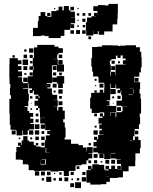

<svg xmlns="http://www.w3.org/2000/svg" viewBox="-20 -940 786 984"><path d="M458 -758H422V-786H420V-826H426V-850H449V-857H472V-858H462V-874H478V-864H479V-884H458V-908H482V-914H518V-912H536V-920H584V-872H583V-843H581V-815H557V-779H514V-762H486V-780H481V-765H459V-783H458ZM209 -758H191V-755H149V-797H174V-832H178V-858H188V-878H212V-858H222V-854H243V-883H269V-887H280V-906H300V-887H307V-909H333V-887H341V-880H364V-852H343V-851H365V-821H343V-816H360V-796H340V-813H339V-787H310V-756H291V-745H229V-755H209ZM341 -905H359V-887H341ZM257 -899H263V-893H257ZM377 -899H383V-893H377ZM222 -874H238V-858H222ZM403 -873H417V-859H403ZM433 -873H447V-859H433ZM374 -872H386V-860H374ZM402 -844H418V-828H402ZM377 -833V-839H383V-833ZM416 -812V-800H404V-812ZM384 -802H376V-810H384ZM370 -786H390V-766H370ZM359 -785V-767H341V-785ZM401 -785H419V-767H401ZM433 -753H447V-739H433ZM423 -118V-98H398V-93H371V-90H367V-64H338V-63H333V-38H307V-63H302V-64H280V-61H240V-66H216V-65H187V-64H153V-68H127V-94H123V-98H97V-120H89V-122H61V-160H64V-187H84V-193H72V-209H88V-197H91V-220H99V-242H121V-220H129V-214H153V-196H164V-207H176V-195H165V-189H188V-185H210V-221H215V-246H235V-253H222V-269H238V-273H212V-301H211V-280H189V-302H210V-307H186V-335H208V-336H185V-364H183V-386H175V-398H157V-424H175V-433H162V-449H177V-455H154V-475H148V-463H132V-479H144V-487H126V-513H123V-488H98V-485H124V-459H128V-423H125V-396H106V-392H121V-371H130V-361H150V-341H135V-332H151V-310H135V-305H154V-277H129V-272H122V-249H98V-271H95V-246H65V-271H60V-275H34V-301H30V-359H28V-433H36V-452H31V-490H33V-510H29V-539H28V-613H29V-642H71V-631H90V-611H72V-601H90V-581H72V-574H93V-548H72V-544H93V-519H98V-514H122V-549H148V-553H149V-582H152V-599H149V-582H131V-600H148V-643H154V-697H171V-710H259V-701H280V-693H302V-669H280V-661H273V-638H253V-637H276V-609H308V-573H272V-605H247V-604H246V-578H247V-514H220V-494H221V-510H239V-492H223V-487H246V-460H249V-454H273V-428H253V-427H276V-395H253V-394H273V-374H279V-392H301V-373H312V-329H304V-313H312V-287H316V-235H311V-225H344V-203H382V-196H405V-184H423V-164H425V-186H455V-156H433V-154H453V-128H433V-118ZM702 -569H694V-547H668V-519H698V-483H695V-461H700V-434H703V-358H696V-339H698V-303H692V-279H671V-270H669V-242H662V-222H671V-240H689V-222H701V-180H697V-154H674V-117H673V-88H639V-62H610V-31H583V-28H543V-8H525V4H497V6H443V-4H423V-68H446V-72H431V-90H449V-75H453V-98H487V-95H514V-71H520V-67H537V-72H521V-90H539V-74H550V-91H570V-74H581V-90H599V-72H583V-71H601V-91H600V-100H579V-122H599V-124H573V-128H547V-152H546V-125H514V-152H511V-153H482V-159H458V-183H475V-190H459V-212H475V-223H462V-239H478V-226H483V-248H511V-250H489V-272H502V-280H489V-302H502V-306H485V-336H506V-343H492V-359H508V-345H514V-364H490V-361H450V-383H442V-439H447V-464H476V-465H491V-480H509V-465H514V-487H515V-513H512V-516H485V-544H483V-548H457V-573H452V-599H448V-643H452V-699H480V-701H503V-708H557V-707H586V-704H595V-706H623V-708H677V-698H697V-675H704V-647H706V-595H702ZM129 -692H151V-670H129ZM104 -687H116V-675H104ZM101 -660H119V-642H101ZM281 -642V-660H299V-642ZM132 -643V-659H148V-643ZM44 -657H56V-645H44ZM582 -643V-655H574V-637H551V-630H543V-609H548V-573H546V-552H549V-572H571V-555H573V-573H572V-609H624V-611H610V-631H624V-640H609V-656H598V-643ZM96 -635H124V-607H96ZM301 -610H279V-632H301ZM552 -629H568V-613H552ZM134 -615V-627H146V-615ZM585 -626H595V-616H585ZM100 -601H120V-581H100ZM250 -601H270V-581H250ZM570 -581H550V-601H570ZM132 -553V-569H148V-553ZM268 -569V-553H252V-569ZM283 -554V-568H297V-554ZM115 -566V-556H105V-566ZM309 -512H302V-489H278V-512H271V-519H248V-543H271V-550H309ZM121 -520H99V-542H121ZM690 -541V-521H670V-541ZM465 -536H475V-526H465ZM250 -511H270V-491H250ZM490 -511H510V-491H490ZM547 -364H546V-345H548V-363H572V-340H576V-365H602V-369H608V-393H631V-394H603V-398H577V-424H603V-428H605V-452H601V-476H598V-463H582V-479H595V-486H575V-507H572V-489H548V-510H545V-487H546V-455H545V-426H527V-422H541V-400H527V-398H547V-397H576V-365H547ZM473 -504V-498H467V-504ZM645 -484H662V-485H645ZM573 -458H547V-484H573ZM663 -461H665V-483H663ZM279 -482H301V-460H279ZM464 -465V-477H476V-465ZM265 -476V-466H255V-476ZM639 -458V-456H660V-458ZM582 -449H598V-433H582ZM178 -436H182V-448H178ZM283 -434V-448H297V-434ZM134 -447H146V-435H134ZM565 -436H555V-446H565ZM300 -401H280V-421H300ZM138 -409V-413H142V-409ZM562 -409H558V-413H562ZM580 -371V-391H600V-371ZM175 -376H165V-386H175ZM144 -377H136V-385H144ZM163 -344V-358H177V-344ZM463 -358H477V-344H463ZM178 -313H162V-329H178ZM182 -279H158V-303H182ZM475 -296V-286H465V-296ZM151 -272V-250H129V-272ZM159 -272H181V-250H159ZM481 -250H459V-272H481ZM60 -251H40V-271H60ZM689 -270V-252H671V-270ZM193 -254V-268H207V-254ZM179 -240V-222H161V-240ZM209 -222H191V-240H209ZM135 -226V-236H145V-226ZM76 -227V-235H84V-227ZM646 -219V-217H659V-219ZM208 -209V-193H192V-209ZM434 -207H446V-195H434ZM234 -157V-158H217V-181H214V-158H217V-157ZM549 -156V-154H573V-156ZM511 -130H489V-152H511ZM460 -151H480V-131H460ZM188 -118V-97H215V-124H193V-122H211V-100H189V-118ZM520 -121H540V-101H520ZM550 -121H570V-101H550ZM478 -119V-103H462V-119ZM447 -118V-104H433V-118ZM496 -107V-115H504V-107ZM373 -88H387V-74H373ZM181 -40H159V-62H181ZM210 -41H190V-61H210ZM221 -42V-60H239V-42ZM342 -59H358V-43H342ZM418 -59V-43H402V-59ZM284 -45V-57H296V-45ZM257 -48V-54H263V-48ZM537 -35H525V-34H537ZM243 -8H217V-34H243ZM421 -10H399V-32H421ZM330 -11H310V-31H330ZM298 -13H282V-29H298ZM206 -15H194V-27H206ZM266 -15H254V-27H266ZM386 -27V-15H374V-27ZM354 -25V-17H346V-25ZM395 24H365V-6H395ZM360 19H340V-1H360Z"/></svg>

Font: Rubik-Storm
Style: Regular
Weight: 400
Designer: NaN (generative design), Hubert & Fischer (Rubik source font outlines)
Foundry: NaN, Hubert & Fischer
Version: Version 1.000